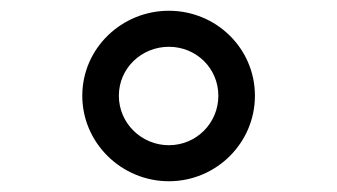

<svg xmlns="http://www.w3.org/2000/svg" viewBox="-20 -804 626 357"><path d="M201 -626C201 -677 243 -717 294 -717C345 -717 386 -677 386 -626C386 -575 345 -534 294 -534C243 -534 201 -575 201 -626ZM133 -626C133 -538 206 -467 294 -467C382 -467 454 -538 454 -626C454 -714 382 -784 294 -784C206 -784 133 -714 133 -626Z"/></svg>

Font: Charger Monospace
Style: Regular
Weight: 400
Designer: Jasper
Foundry: Cannot Into Space Fonts
Version: Version 0.980